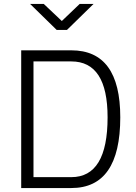

<svg xmlns="http://www.w3.org/2000/svg" viewBox="-20 -949 686 969"><path d="M340 0H87V-695H340Q587 -695 587 -357Q587 0 340 0ZM523 -357Q523 -639 340 -639H149V-55H340Q523 -55 523 -357ZM266 -798 132 -929H201L292 -843L382 -929H452L318 -798Z"/></svg>

Font: Titillium Web
Style: Light
Weight: 300
Version: Version 1.001;PS 57.000;hotconv 1.0.70;makeotf.lib2.5.55311